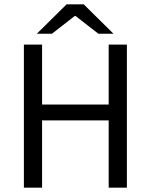

<svg xmlns="http://www.w3.org/2000/svg" viewBox="-20 -861 692 881"><path d="M89.6 0V-656.3H173.1V-381.3H478.7V-656.3H562.2V0H478.7V-308.6H173.1V0ZM149.1 -706.3 285.4 -841H364.3L500.6 -706.3H431.3L326.8 -787.5H322.8L218.4 -706.3Z"/></svg>

Font: SourceSans3VF
Style: Regular
Weight: 200
Designer: Paul D. Hunt
Foundry: Adobe
Version: Version 3.052;hotconv 1.1.0;makeotfexe 2.6.0